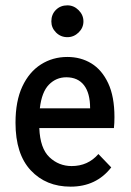

<svg xmlns="http://www.w3.org/2000/svg" viewBox="-20 -687 490 718"><path d="M244 11Q152 11 95 -50Q38 -111 38 -228Q38 -309 63.5 -363.5Q89 -418 133 -446Q177 -474 232 -474Q282 -474 321.5 -450Q361 -426 384.5 -376Q408 -326 408 -249Q408 -226 406 -208H127Q130 -132 165 -99Q200 -66 248 -66Q309 -66 348 -111L396 -61Q340 11 244 11ZM129 -282H317Q317 -339 294 -368.5Q271 -398 228 -398Q190 -398 163 -370.5Q136 -343 129 -282ZM232 -548Q207 -548 189.5 -565.5Q172 -583 172 -607Q172 -633 189 -650Q206 -667 232 -667Q256 -667 274 -649Q292 -631 292 -607Q292 -583 274 -565.5Q256 -548 232 -548Z"/></svg>

Font: Inconsolata SemiCondensed SemiBold
Style: Regular
Weight: 600
Width: 4
Monospace: yes
Designer: Raph Levien, Cyreal, Brenton Simpson
Foundry: Raph Levien, Cyreal, Google
Version: Version 3.001; ttfautohint (v1.8.2.53-6de2)